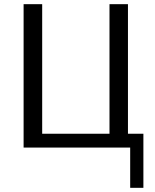

<svg xmlns="http://www.w3.org/2000/svg" viewBox="-20 -714 751 929"><path d="M94.2 0V-693.8H184.1V-66.9H509.8V-693.8H599.1V-66.9H673.8V194.8H609.9V0Z"/></svg>

Font: CMU Sans Serif
Style: Medium
Weight: 500
Version: Version 0.7.0